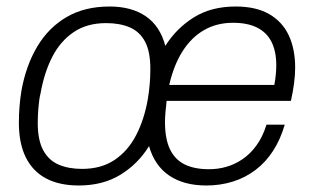

<svg xmlns="http://www.w3.org/2000/svg" viewBox="-20 -558 961 590"><path d="M222 12Q163 12 122 -9.5Q81 -31 59.5 -74Q38 -117 38 -181Q38 -206 40 -231Q42 -256 46 -280Q60 -357 94.5 -415Q129 -473 184.5 -505.5Q240 -538 317 -538Q384 -538 428 -508Q472 -478 488 -417Q522 -471 575.5 -504.5Q629 -538 704 -538Q767 -538 807.5 -514.5Q848 -491 867.5 -449Q887 -407 887 -350Q887 -327 883.5 -301Q880 -275 874 -248H492Q490 -230 488.5 -213.5Q487 -197 487 -183Q487 -131 502.5 -99Q518 -67 548 -52.5Q578 -38 622 -38Q650 -38 676 -45.5Q702 -53 725.5 -69Q749 -85 768 -111Q787 -137 799 -175H855Q842 -130 819.5 -95Q797 -60 765.5 -36Q734 -12 695.5 0Q657 12 614 12Q545 12 500 -18.5Q455 -49 438 -109Q404 -54 350 -21Q296 12 222 12ZM232 -39Q291 -39 332 -66.5Q373 -94 398 -142Q423 -190 434 -252Q436 -264 437.5 -275.5Q439 -287 440 -299Q441 -311 441.5 -322.5Q442 -334 442 -346Q442 -400 425.5 -430.5Q409 -461 378.5 -474Q348 -487 306 -487Q247 -487 206 -459Q165 -431 140.5 -383Q116 -335 105 -273Q102 -261 100.5 -249.5Q99 -238 98 -226Q97 -214 96.5 -202.5Q96 -191 96 -180Q96 -127 113 -96Q130 -65 160.5 -52Q191 -39 232 -39ZM500 -297H823Q826 -313 827.5 -328.5Q829 -344 829 -357Q829 -400 814.5 -429Q800 -458 770.5 -473Q741 -488 696 -488Q646 -488 607 -465.5Q568 -443 541 -400.5Q514 -358 500 -297Z"/></svg>

Font: Archivo SemiBold ExtraLight
Style: Italic
Weight: 250
Italic angle: -10°
Version: Version 2.001